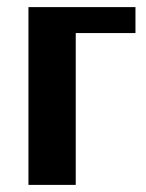

<svg xmlns="http://www.w3.org/2000/svg" viewBox="-20 -520 412 540"><path d="M60 0V-500H361V-427H193V0Z"/></svg>

Font: Arsenal SC
Style: Bold
Weight: 700
Designer: Andrij Shevchenko
Foundry: Stairsfor
Version: Version 2.001; ttfautohint (v1.8.4.7-5d5b)